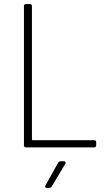

<svg xmlns="http://www.w3.org/2000/svg" viewBox="-20 -720 515 938"><path d="M97 -10V-690Q97 -700 107 -700H126Q136 -700 136 -690V-39Q136 -35 140 -35H440Q450 -35 450 -25V-10Q450 0 440 0H107Q97 0 97 -10ZM202 186 264 75Q269 68 276 68H292Q298 68 300 71.5Q302 75 299 80L233 191Q228 198 221 198H209Q203 198 201 194.5Q199 191 202 186Z"/></svg>

Font: Barlow Semi Condensed ExLight
Style: Regular
Weight: 275
Width: 4
Designer: Jeremy Tribby
Foundry: Tribby Type
Version: Version 1.408